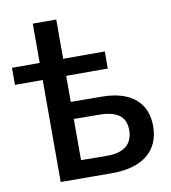

<svg xmlns="http://www.w3.org/2000/svg" viewBox="-84 -814 789 886"><g transform="rotate(-10 310.5 -370.5)"><path d="M239 -276 359 -275C440 -274 482 -246 482 -181C482 -115 439 -81 359 -82L239 -83ZM239 -478H434V-558H239V-742H129V-558H-1V-478H129V0L368 1C512 2 594 -64 594 -180C594 -290 521 -354 385 -355L239 -356Z"/></g></svg>

Font: Montserrat-Alt1 SemBd
Style: Regular
Weight: 600
Designer: Differentunic
Foundry: Differentunic
Version: Version 7.222